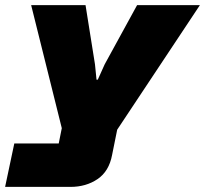

<svg xmlns="http://www.w3.org/2000/svg" viewBox="-51 -565 803 752"><path d="M-31 167 5 -3H179L191 -63L71 -545H284L321 -313L327 -253H332L359 -313L486 -545H732L408 -57L388 42Q376 106 331 136.5Q286 167 225 167Z"/></svg>

Font: Hubot Sans Condensed ExtraLight Black
Style: Italic
Weight: 900
Italic angle: -12.0243°
Version: Version 2.000